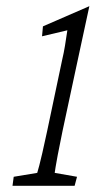

<svg xmlns="http://www.w3.org/2000/svg" viewBox="-20 -602 353 622"><path d="M182.6 -177.7Q171.9 -126 167 -99.6Q162.1 -73.2 160.2 -61.5Q158.2 -49.8 157.2 -42L229.5 -29.3L221.7 0H20.5L24.4 -29.3L100.6 -42Q103.5 -51.8 107.4 -66.4Q111.3 -81.1 117.2 -106.9Q123 -132.8 132.8 -177.7L181.6 -409.2Q186.5 -429.7 190.4 -453.1Q194.3 -476.6 198.2 -503.9L116.2 -484.4L119.1 -516.6L269.5 -582Q266.6 -567.4 259.8 -537.1Q252.9 -506.8 244.1 -464.4Q235.4 -421.9 223.6 -369.1Z"/></svg>

Font: Crimson Pro ExtraLight
Style: Italic
Weight: 250
Italic angle: -12°
Designer: Jacques Le Bailly
Foundry: Baron von Fonthausen
Version: Version 1.003